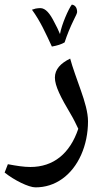

<svg xmlns="http://www.w3.org/2000/svg" viewBox="-45 -743 439 829"><path d="M179 -542C202 -546 221 -552 234 -560C245 -594 258 -625 273 -656C283 -675 288 -687 288 -691C288 -712 277 -722 265 -723C251 -705 221 -637 214 -596C207 -613 199 -630 189 -648C171 -684 152 -708 129 -708C123 -708 116 -707 109 -706L93 -701C129 -652 153 -598 179 -542ZM108 66C150 66 189 54 224 29C293 -20 335 -115 335 -219C335 -258 321 -305 304 -353C290 -393 267 -455 258 -490C217 -470 192 -444 192 -408C192 -372 217 -323 261 -249C273 -229 283 -208 293 -187C257 -80 186 -22 86 -22C58 -22 26 -27 -11 -34L-25 2C16 35 79 66 108 66Z"/></svg>

Font: Noto Naskh Arabic UI Medium
Style: Regular
Weight: 500
Designer: Monotype Design Team, David Williams, Mohamad Dakak and Nizar Qandah
Foundry: Monotype Imaging Inc.
Version: Version 2.014